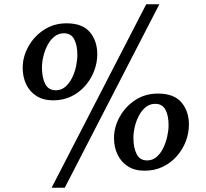

<svg xmlns="http://www.w3.org/2000/svg" viewBox="-20 -835 970 906"><path d="M231 -361.5Q184.5 -361.5 152.2 -382Q120 -402.5 103.5 -437.2Q87 -472 87 -515Q87 -567 113.8 -615.2Q140.5 -663.5 187.2 -694.2Q234 -725 294 -725Q369 -725 404 -683.5Q439 -642 439 -579Q439 -539 424.2 -500.2Q409.5 -461.5 382 -430Q354.5 -398.5 316.2 -380Q278 -361.5 231 -361.5ZM243.5 -409Q269 -409 288.2 -425.5Q307.5 -442 320.2 -468Q333 -494 339 -522.5Q345 -551 345 -575.5Q345 -622 330 -650Q315 -678 281.5 -678Q256 -678 236.5 -662.2Q217 -646.5 204 -621.5Q191 -596.5 184.5 -568.5Q178 -540.5 178 -516Q178 -469.5 193.2 -439.2Q208.5 -409 243.5 -409ZM670 -815H732L285.5 51H223.5ZM662 -29.5Q615.5 -29.5 583.5 -50Q551.5 -70.5 534.8 -105.5Q518 -140.5 518 -183.5Q518 -235.5 544.8 -283.8Q571.5 -332 618.2 -362.8Q665 -393.5 725 -393.5Q801 -393.5 836.2 -351.8Q871.5 -310 871.5 -247Q871.5 -207 856.8 -168.2Q842 -129.5 814.2 -98Q786.5 -66.5 748 -48Q709.5 -29.5 662 -29.5ZM674 -78Q700 -78 719 -94.5Q738 -111 750.5 -137Q763 -163 769.2 -191.5Q775.5 -220 775.5 -243.5Q775.5 -290.5 760.5 -317.8Q745.5 -345 712.5 -345Q687 -345 667.8 -329.5Q648.5 -314 635.5 -289.2Q622.5 -264.5 616 -236.8Q609.5 -209 609.5 -184.5Q609.5 -138 624.8 -108Q640 -78 674 -78Z"/></svg>

Font: Merriweather Light 18pt SemiBold
Style: Italic
Weight: 600
Italic angle: -7.8°
Version: Version 2.101